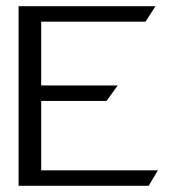

<svg xmlns="http://www.w3.org/2000/svg" viewBox="-20 -600 557 620"><path d="M40 0H460L490 -50H113V-274H324L360 -324H113V-530H450L482 -580H40Z"/></svg>

Font: Charger Sport
Style: DfExt
Weight: 400
Designer: Jasper
Foundry: Cannot Into Space Fonts
Version: Version 1.1